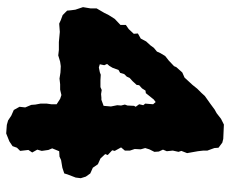

<svg xmlns="http://www.w3.org/2000/svg" viewBox="-80 -562 726 605"><g transform="rotate(90 282.5 -260.0)"><path d="M374 81 360 77 345 67 327 59 317 41 319 23 311 4 310 -9 307 -25V-45L309 -59V-76L292 -87L280 -91L263 -87H246L228 -85L209 -88L189 -89L175 -87L155 -81L138 -83H113L81 -86L55 -84L44 -89L28 -95L14 -109L13 -120L11 -135L3 -159L7 -183V-202L21 -226L28 -240L40 -259L59 -277V-294L72 -303L87 -319L86 -332L102 -341L111 -358L123 -371L131 -382L143 -392L148 -403L157 -418L171 -429L189 -446L192 -453L209 -472L225 -479L236 -491L248 -504L260 -519L273 -532L283 -543L307 -560L326 -574L337 -580L355 -594L373 -603L395 -602L418 -601L430 -598L446 -586L447 -573L455 -551V-538L457 -521L460 -504L463 -487L456 -469L459 -460L455 -442L457 -423L452 -411L458 -398L459 -384L451 -368L447 -355L451 -341L450 -322L455 -307V-291L445 -279L456 -259L454 -251L469 -237L466 -229L480 -214L498 -206L509 -190L527 -182L537 -168L542 -152L540 -136L530 -110L527 -100L509 -94L485 -90L474 -85L457 -84L448 -62L453 -50L456 -29L452 -15L461 1L453 13L456 39L446 49L441 63L426 73L401 83ZM193 -209 208 -212 216 -215 233 -214H255L264 -218L277 -216L288 -217H295L314 -224L316 -247L312 -267L313 -279L310 -291L313 -299L314 -320L317 -325L309 -336L312 -349L307 -355L309 -380L302 -388L294 -382L282 -367L274 -357L266 -356L259 -345L249 -336L248 -328L236 -315L226 -306L222 -297L214 -289L210 -276L201 -271L194 -252L188 -242L182 -235L186 -226L183 -212Z"/></g></svg>

Font: Winky Rough SemiBold
Style: Regular
Weight: 600
Designer: Simon Atzbach
Foundry: typofactur
Version: Version 1.206; ttfautohint (v1.8.4.7-5d5b)